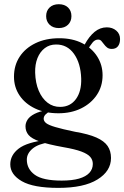

<svg xmlns="http://www.w3.org/2000/svg" viewBox="-20 -662 604 934"><path d="M345 -21Q282.5 -34 249.5 -43.8Q216.5 -53.5 204.5 -63Q192.5 -72.5 192.5 -84.5Q192.5 -95.5 201.2 -104.8Q210 -114 226 -122L214 -127.5Q172 -120.5 148 -108Q124 -95.5 114 -79.8Q104 -64 104 -47.5Q104 -23 119 -5.2Q134 12.5 174 26.5Q214 40.5 289 54Q344.5 63.5 375.8 75.2Q407 87 419.2 101.5Q431.5 116 431.5 135.5Q431.5 160.5 414.8 178.8Q398 197 364.5 206.8Q331 216.5 280 216.5Q188 216.5 149.2 188.2Q110.5 160 110.5 114.5Q110.5 84.5 138.5 61Q166.5 37.5 221 30.5L210 18Q111.5 29.5 70.8 61Q30 92.5 30 137.5Q30 187 86.2 219.5Q142.5 252 264 252Q388 252 454 211.2Q520 170.5 520 106.5Q520 72.5 503.5 48.2Q487 24 448.8 7Q410.5 -10 345 -21ZM376 -421 403 -415Q418.5 -440.5 430.2 -455Q442 -469.5 457.5 -469.5Q467 -469.5 473.2 -462.5Q479.5 -455.5 485.8 -446.8Q492 -438 500.8 -431Q509.5 -424 524 -424Q543.5 -424 553.8 -437Q564 -450 564 -472Q564 -497.5 545.5 -513.2Q527 -529 499.5 -529Q467 -529 440.2 -507Q413.5 -485 392 -445.5ZM479 -296Q479 -346 453 -387Q427 -428 379.8 -452Q332.5 -476 268.5 -476Q202.5 -476 152.8 -452Q103 -428 75.5 -386Q48 -344 48 -289Q48 -238 75 -197.8Q102 -157.5 150.8 -134.2Q199.5 -111 264.5 -111Q326.5 -111 374.8 -134.8Q423 -158.5 451 -200.2Q479 -242 479 -296ZM252.5 -445.5Q307 -446 339.8 -400.2Q372.5 -354.5 375 -280.5Q377 -218 349.5 -180.2Q322 -142.5 273.5 -142Q238.5 -141.5 211.5 -162.2Q184.5 -183 168.5 -220.5Q152.5 -258 151 -308.5Q150 -348.5 162.2 -379.2Q174.5 -410 197.8 -427.8Q221 -445.5 252.5 -445.5ZM266 -525.5Q238 -525.5 221.2 -541.8Q204.5 -558 204.5 -583.5Q204.5 -609.5 221.2 -625.5Q238 -641.5 266 -641.5Q294.5 -641.5 311 -625.5Q327.5 -609.5 327.5 -583.5Q327.5 -558 311 -541.8Q294.5 -525.5 266 -525.5Z"/></svg>

Font: Fraunces 28pt
Style: Regular
Weight: 400
Version: Version 1.000;[b76b70a41]